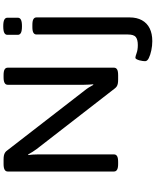

<svg xmlns="http://www.w3.org/2000/svg" viewBox="92 -836 956 1180"><g transform="rotate(-90 570.0 -246.0)"><path d="M152 2Q128 2 117 -4.5Q106 -11 106 -23V-677Q106 -689 117 -695.5Q128 -702 152 -702H180Q194 -702 204 -700Q214 -698 222 -693Q230 -688 236 -679L603 -205Q613 -193 622.5 -178Q632 -163 638 -151H642Q641 -162 640 -177.5Q639 -193 639 -208V-677Q639 -689 650 -695.5Q661 -702 685 -702H698Q723 -702 733.5 -695.5Q744 -689 744 -677V-23Q744 -11 733.5 -4.5Q723 2 698 2H671Q656 2 646 0Q636 -2 629 -6.5Q622 -11 616 -19L243 -500Q235 -511 226 -525Q217 -539 211 -551L207 -550Q209 -538 210 -522.5Q211 -507 211 -493V-23Q211 -11 200.5 -4.5Q190 2 165 2ZM907 212Q879 212 850.5 206Q822 200 803 190.5Q784 181 784 168Q784 163 785 153.5Q786 144 789 133.5Q792 123 796 115.5Q800 108 805 108Q813 108 833.5 115.5Q854 123 883 123Q917 123 932.5 110.5Q948 98 948 62V-500Q948 -512 958.5 -518.5Q969 -525 994 -525H1007Q1032 -525 1042.5 -518.5Q1053 -512 1053 -500V72Q1053 117 1035.5 148.5Q1018 180 985.5 196Q953 212 907 212ZM999 -589Q970 -589 958 -595.5Q946 -602 946 -614V-679Q946 -691 958 -697.5Q970 -704 999 -704Q1027 -704 1039 -697.5Q1051 -691 1051 -679V-614Q1051 -602 1039 -595.5Q1027 -589 999 -589Z"/></g></svg>

Font: Asap Expanded Medium
Style: Regular
Weight: 500
Width: 7
Designer: Pablo Cosgaya
Foundry: Omnibus-Type
Version: Version 3.001